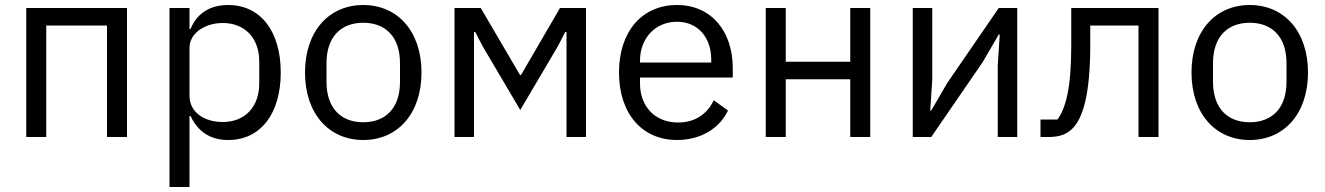

<svg xmlns="http://www.w3.org/2000/svg" viewBox="-20 -548 5299 768"><path d="M85 -516V0H165V-446H408V0H488V-516Z M658 -516V200H738V-84H742C773 -20 822 12 893 12C1022 12 1103 -93 1103 -258C1103 -423 1022 -528 893 -528C822 -528 769 -497 742 -432H738V-516ZM871 -60C798 -60 738 -98 738 -165V-357C738 -414 798 -456 871 -456C961 -456 1017 -394 1017 -302V-214C1017 -122 961 -60 871 -60Z M1433 12C1571 12 1666 -94 1666 -258C1666 -422 1571 -528 1433 -528C1295 -528 1200 -422 1200 -258C1200 -94 1295 12 1433 12ZM1433 -59C1347 -59 1286 -112 1286 -221V-295C1286 -404 1347 -457 1433 -457C1519 -457 1580 -404 1580 -295V-221C1580 -112 1519 -59 1433 -59Z M1798 -516V0H1876V-420H1881L1910 -364L2061 -108L2212 -364L2241 -420H2246V0H2324V-516H2220L2064 -248H2060L1903 -516Z M2688 12C2785 12 2859 -36 2892 -106L2835 -147C2808 -90 2758 -58 2693 -58C2597 -58 2540 -125 2540 -214V-238H2911V-276C2911 -422 2826 -528 2688 -528C2548 -528 2456 -422 2456 -258C2456 -94 2548 12 2688 12ZM2688 -461C2770 -461 2825 -400 2825 -309V-298H2540V-305C2540 -395 2601 -461 2688 -461Z M3043 -516V0H3123V-231H3381V0H3461V-516H3381V-301H3123V-516Z M3631 -516V0H3705L3911 -300L3975 -410H3979L3971 -286V0H4049V-516H3975L3769 -216L3705 -106H3701L3709 -230V-516Z M4142 -70V0H4173C4215 0 4245 -9 4270 -34C4310 -74 4341 -166 4341 -367V-446H4534V0H4614V-516H4265V-369C4265 -197 4244 -118 4210 -70Z M4979 12C5117 12 5212 -94 5212 -258C5212 -422 5117 -528 4979 -528C4841 -528 4746 -422 4746 -258C4746 -94 4841 12 4979 12ZM4979 -59C4893 -59 4832 -112 4832 -221V-295C4832 -404 4893 -457 4979 -457C5065 -457 5126 -404 5126 -295V-221C5126 -112 5065 -59 4979 -59Z"/></svg>

Font: Braiins Sans
Style: Regular
Weight: 400
Designer: Mike Abbink, Paul van der Laan, Pieter van Rosmalen, Jiri Chlebus, Lubos Buracinsky
Foundry: Bold Monday, Sudetype
Version: Version 1.000;hotconv 1.0.109;makeotfexe 2.5.65596